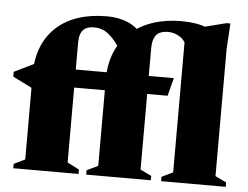

<svg xmlns="http://www.w3.org/2000/svg" viewBox="-51 -790 1104 854"><g transform="rotate(5 500.5 -363.0)"><path d="M602.5 -43.5 652 -19.5V0H363.5V-19.5L413.5 -43.5V-431Q413.5 -499.5 436.2 -552.8Q459 -606 500.8 -642.5Q542.5 -679 599.8 -698Q657 -717 726.5 -717Q760.5 -717 790 -712.2Q819.5 -707.5 846.5 -696L820.5 -698.5L926.5 -725.5H944L937 -614V-43.5L986.5 -19.5V0H698V-19.5L748 -43.5V-623.5Q739.5 -640 717.8 -652Q696 -664 671.5 -664Q647 -664 631.8 -655.5Q616.5 -647 609.5 -629Q602.5 -611 602.5 -583.5ZM329.5 0H38V-19.5L87.5 -43.5V-427Q87.5 -495 109 -547.5Q130.5 -600 170.5 -636.2Q210.5 -672.5 267 -691Q323.5 -709.5 393 -709.5Q429 -709.5 457.5 -702.2Q486 -695 507.8 -682Q529.5 -669 545 -652L455 -577.5Q433 -611.5 405.8 -633.5Q378.5 -655.5 341.5 -655.5Q319 -655.5 304.5 -647.5Q290 -639.5 283.2 -622.8Q276.5 -606 276.5 -580V-46.5L329.5 -19.5ZM714.5 -461.5 693.5 -381H106.5L90.5 -362L2.5 -406V-427.5L98 -474L187 -461.5Z"/></g></svg>

Font: Newsreader 36pt ExtraBold
Style: Regular
Weight: 800
Designer: Hugues Gentile
Foundry: Production Type
Version: Version 1.003